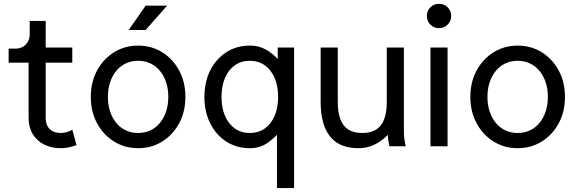

<svg xmlns="http://www.w3.org/2000/svg" viewBox="-20 -752 2973 987"><path d="M59.6 -502H24.4V-429.7H127V-146.5Q127 -98.1 148.2 -63Q169.4 -27.8 206.8 -9Q244.1 9.8 293 9.8Q313.5 9.8 335.2 5.1Q356.9 0.5 373.5 -5.9L351.6 -85.4Q342.3 -78.6 325.4 -73.5Q308.6 -68.4 293 -68.4Q268.1 -68.4 250.5 -77.6Q232.9 -86.9 223.9 -104.2Q214.8 -121.6 214.8 -146.5V-429.7H351.6V-507.8H214.8V-644.5H132.8V-577.1Q132.8 -555.2 123.8 -538.3Q114.7 -521.5 98.1 -511.7Q81.5 -502 59.6 -502Z M534.7 -253.9Q534.7 -294.4 545.7 -328.1Q556.6 -361.8 577.1 -387Q597.7 -412.1 626.2 -425.8Q654.8 -439.5 689.9 -439.5Q725.1 -439.5 753.7 -425.8Q782.2 -412.1 802.7 -387Q823.2 -361.8 834.2 -328.1Q845.2 -294.4 845.2 -253.9Q845.2 -213.9 834.2 -179.9Q823.2 -146 802.7 -120.8Q782.2 -95.7 753.7 -82Q725.1 -68.4 689.9 -68.4Q654.8 -68.4 626.2 -82Q597.7 -95.7 577.1 -120.8Q556.6 -146 545.7 -179.9Q534.7 -213.9 534.7 -253.9ZM446.8 -253.9Q446.8 -177.7 479 -118.2Q511.2 -58.6 566.4 -24.4Q621.6 9.8 689.9 9.8Q758.8 9.8 813.7 -24.4Q868.7 -58.6 900.9 -118.2Q933.1 -177.7 933.1 -253.9Q933.1 -330.1 900.9 -389.6Q868.7 -449.2 813.7 -483.4Q758.8 -517.6 689.9 -517.6Q621.6 -517.6 566.4 -483.4Q511.2 -449.2 479 -389.6Q446.8 -330.1 446.8 -253.9ZM728.5 -597.7 838.9 -722.7H728.5L641.6 -597.7Z M1409.7 -253.9Q1409.7 -197.8 1391.6 -156Q1373.5 -114.3 1340.8 -91.3Q1308.1 -68.4 1264.2 -68.4Q1220.2 -68.4 1187.5 -91.3Q1154.8 -114.3 1136.7 -156Q1118.7 -197.8 1118.7 -253.9Q1118.7 -310.1 1136.7 -351.8Q1154.8 -393.6 1187.5 -416.5Q1220.2 -439.5 1264.2 -439.5Q1308.1 -439.5 1340.8 -416.5Q1373.5 -393.6 1391.6 -351.8Q1409.7 -310.1 1409.7 -253.9ZM1491.7 -425.8Q1491.7 -450.7 1491.7 -469.2Q1491.7 -487.8 1491.7 -497.8Q1491.7 -507.8 1491.7 -507.8H1407.7V-449.2Q1387.2 -470.2 1365.7 -485.4Q1344.2 -500.5 1319.6 -509Q1294.9 -517.6 1264.2 -517.6Q1195.8 -517.6 1143.1 -483.4Q1090.3 -449.2 1060.5 -389.6Q1030.8 -330.1 1030.8 -253.9Q1030.8 -177.7 1060.5 -118.2Q1090.3 -58.6 1143.1 -24.4Q1195.8 9.8 1264.2 9.8Q1294.9 9.8 1318.6 1.2Q1342.3 -7.3 1362.8 -22.7Q1383.3 -38.1 1403.8 -58.6V214.8H1491.7Z M1716.3 -507.8H1628.4V-228.5Q1628.4 -111.3 1676.3 -50.8Q1724.1 9.8 1822.8 9.8Q1853.5 9.8 1880.1 1.2Q1906.7 -7.3 1930.2 -22.7Q1953.6 -38.1 1974.1 -58.6Q1974.1 -43.9 1976.1 -30.5Q1978 -17.1 1980 -8.5Q1981.9 0 1981.9 0H2065.9Q2065.9 0 2063.5 -10Q2061 -20 2058.6 -38.6Q2056.2 -57.1 2056.2 -82V-507.8H1968.3V-228.5Q1968.3 -175.3 1955.1 -139.6Q1941.9 -104 1914.1 -86.2Q1886.2 -68.4 1842.3 -68.4Q1798.3 -68.4 1770.5 -86.2Q1742.7 -104 1729.5 -139.6Q1716.3 -175.3 1716.3 -228.5Z M2192.9 0H2280.8V-507.8H2192.9ZM2174.3 -669.9Q2174.3 -643.6 2192.4 -625.5Q2210.4 -607.4 2236.8 -607.4Q2263.2 -607.4 2281.2 -625.5Q2299.3 -643.6 2299.3 -669.9Q2299.3 -696.3 2281.2 -714.4Q2263.2 -732.4 2236.8 -732.4Q2210.4 -732.4 2192.4 -714.4Q2174.3 -696.3 2174.3 -669.9Z M2485.8 -253.9Q2485.8 -294.4 2496.8 -328.1Q2507.8 -361.8 2528.3 -387Q2548.8 -412.1 2577.4 -425.8Q2606 -439.5 2641.1 -439.5Q2676.3 -439.5 2704.8 -425.8Q2733.4 -412.1 2753.9 -387Q2774.4 -361.8 2785.4 -328.1Q2796.4 -294.4 2796.4 -253.9Q2796.4 -213.9 2785.4 -179.9Q2774.4 -146 2753.9 -120.8Q2733.4 -95.7 2704.8 -82Q2676.3 -68.4 2641.1 -68.4Q2606 -68.4 2577.4 -82Q2548.8 -95.7 2528.3 -120.8Q2507.8 -146 2496.8 -179.9Q2485.8 -213.9 2485.8 -253.9ZM2397.9 -253.9Q2397.9 -177.7 2430.2 -118.2Q2462.4 -58.6 2517.6 -24.4Q2572.8 9.8 2641.1 9.8Q2710 9.8 2764.9 -24.4Q2819.8 -58.6 2852.1 -118.2Q2884.3 -177.7 2884.3 -253.9Q2884.3 -330.1 2852.1 -389.6Q2819.8 -449.2 2764.9 -483.4Q2710 -517.6 2641.1 -517.6Q2572.8 -517.6 2517.6 -483.4Q2462.4 -449.2 2430.2 -389.6Q2397.9 -330.1 2397.9 -253.9Z"/></svg>

Font: Giphurs
Style: Regular
Weight: 400
Version: Version 2.010